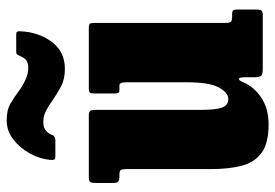

<svg xmlns="http://www.w3.org/2000/svg" viewBox="-144 -662 823 574"><g transform="rotate(-90 267.0 -374.5)"><path d="M49 -155V-407Q49 -420 46.2 -424.2Q43.5 -428.5 32.5 -428.5H27Q15.5 -428.5 11.5 -432Q7.5 -435.5 7.5 -447V-498Q7.5 -512 10.5 -516Q13.5 -520 27 -520H207Q218.5 -520 222.2 -516.5Q226 -513 226 -501.5V-185.5Q226 -141 232.8 -122Q239.5 -103 258.5 -103Q277.5 -103 293 -131.2Q308.5 -159.5 308.5 -226.5V-408.5Q308.5 -428.5 299 -428.5H285Q279.5 -428.5 277.2 -431.2Q275 -434 275 -445.5V-502Q275 -513 277.5 -516.5Q280 -520 291 -520H469.5Q481 -520 483.5 -516.8Q486 -513.5 486 -501.5V-111.5Q486 -97.5 490.2 -94.5Q494.5 -91.5 508 -91.5H512.5Q521.5 -91.5 523.8 -88Q526 -84.5 526 -74V-20Q526 -8 523 -4Q520 0 509 0H347Q333 0 328.2 -4.5Q323.5 -9 323.5 -24.5V-53.5Q323.5 -69 319.2 -71Q315 -73 309 -59.5Q295.5 -26.5 262.8 -4.5Q230 17.5 182.5 17.5Q126 17.5 97.5 -3.5Q69 -24.5 59 -63Q49 -101.5 49 -155ZM349 -591.5Q317.5 -591.5 295.8 -603.2Q274 -615 256 -627.5Q238.5 -640 223 -648Q207.5 -656 190.5 -656Q172 -656 162.8 -647.2Q153.5 -638.5 150 -627Q145 -620 136 -620H87Q78.5 -620 77.2 -623.8Q76 -627.5 76.5 -635Q79.5 -667 96 -696.8Q112.5 -726.5 138 -746Q163.5 -765.5 194.5 -765.5Q226 -765.5 245.2 -754Q264.5 -742.5 282 -729.5Q298.5 -717.5 316.2 -709.2Q334 -701 353.5 -701Q378.5 -701 387 -726Q390 -731 391.5 -734Q393 -737 400 -737H451.5Q458 -737 459.5 -734.5Q461 -732 461 -726Q459 -670.5 429.5 -631Q400 -591.5 349 -591.5Z"/></g></svg>

Font: Besley* Condensed Heavy
Style: Regular
Weight: 800
Width: 3
Designer: Owen Earl
Foundry: indestructible type*
Version: Version 3.000; ttfautohint (v1.8.3)